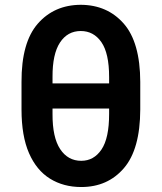

<svg xmlns="http://www.w3.org/2000/svg" viewBox="-20 -750 657 780"><path d="M549.8 -417.5V-305.2Q549.3 -143.6 483.4 -66.9Q417.5 9.8 310.1 9.8Q237.8 9.8 183.1 -24.2Q128.4 -58.1 97.9 -127.7Q67.4 -197.3 67.4 -305.2V-417.5Q66.9 -577.6 133.5 -653.8Q200.2 -730 308.1 -730.5Q416 -730 482.7 -654.1Q549.3 -578.1 549.8 -417.5ZM193.4 -411.1H423.3V-437Q423.3 -533.7 391.8 -578.9Q360.4 -624 308.1 -624Q254.4 -624 223.6 -577.1Q192.9 -530.3 193.4 -437ZM423.3 -287.1V-309.1H193.4V-287.1Q192.9 -191.9 224.4 -144.3Q255.9 -96.7 310.1 -96.7Q361.3 -96.7 392.3 -142.6Q423.3 -188.5 423.3 -287.1Z"/></svg>

Font: Inter Semi Bold
Style: Regular
Weight: 600
Designer: Rasmus Andersson
Foundry: rsms
Version: Version 4.000;git-e0f93cc